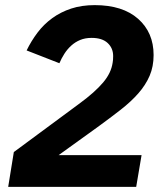

<svg xmlns="http://www.w3.org/2000/svg" viewBox="-20 -730 640 750"><path d="M512 0H12L34 -136L287 -323Q320 -347 343.5 -368Q367 -389 383 -408Q399 -427 408 -446Q417 -465 420 -485Q421 -490 421.5 -496.5Q422 -503 422 -511Q422 -542 400.5 -562Q379 -582 338 -582Q313 -582 293.5 -574Q274 -566 258.5 -552Q243 -538 231.5 -520Q220 -502 212 -483L84 -533Q102 -570 126.5 -602.5Q151 -635 184 -659Q217 -683 258 -696.5Q299 -710 350 -710Q459 -710 519.5 -656.5Q580 -603 580 -515Q580 -470 564.5 -434Q549 -398 520.5 -365.5Q492 -333 451 -301Q410 -269 359 -232L209 -124H533Z"/></svg>

Font: IBM Plex Mono
Style: Bold Italic
Weight: 700
Italic angle: -9°
Monospace: yes
Designer: Mike Abbink, Paul van der Laan, Pieter van Rosmalen
Foundry: Bold Monday
Version: Version 2.3